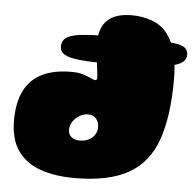

<svg xmlns="http://www.w3.org/2000/svg" viewBox="-50 -696 792 777"><g transform="rotate(5 346.0 -307.0)"><path d="M378 -442Q308.5 -442 264.5 -446Q220.5 -450 200 -461.2Q179.5 -472.5 179.5 -494Q179.5 -521 202.2 -533.5Q225 -546 274.8 -549.5Q324.5 -553 405.5 -553Q495.5 -553 551.8 -552Q608 -551 638.2 -546.8Q668.5 -542.5 680 -532.2Q691.5 -522 691.5 -504Q691.5 -485.5 675 -473.5Q658.5 -461.5 621.8 -454.5Q585 -447.5 525 -444.8Q465 -442 378 -442ZM279.5 31.5Q202 31.5 142.5 11Q83 -9.5 49.8 -56Q16.5 -102.5 16.5 -180Q16.5 -252 40.2 -300Q64 -348 111.8 -371.8Q159.5 -395.5 231 -395.5Q261 -395.5 280.8 -388.8Q300.5 -382 312.5 -376.5Q318 -374 322.2 -372.2Q326.5 -370.5 329 -370.5Q337 -370.5 337 -380.5Q337 -385 335.8 -397.2Q334.5 -409.5 332.5 -426Q330.5 -442.5 328.2 -460.2Q326 -478 324.8 -494.2Q323.5 -510.5 323.5 -521.5Q323.5 -645 454.5 -645Q499 -645 537.5 -630.8Q576 -616.5 600.5 -584.5Q610.5 -571 618.2 -555.5Q626 -540 631.5 -522.8Q637 -505.5 640.5 -486Q644 -466.5 645.5 -445Q647 -423.5 647 -400Q647 -250.5 613.2 -155Q579.5 -59.5 499.2 -14Q419 31.5 279.5 31.5ZM288 -121.5Q309 -121.5 324.8 -129.5Q340.5 -137.5 349.2 -151Q358 -164.5 358 -180Q358 -196 352.2 -207Q346.5 -218 336.8 -224Q327 -230 314 -230Q296 -230 279.5 -220.5Q263 -211 252.2 -195.2Q241.5 -179.5 241.5 -161.5Q241.5 -149 247.5 -140Q253.5 -131 264.2 -126.2Q275 -121.5 288 -121.5Z"/></g></svg>

Font: Gluten Black
Style: Regular
Weight: 900
Designer: Tyler Finck
Foundry: Etcetera Type Company
Version: Version 1.300